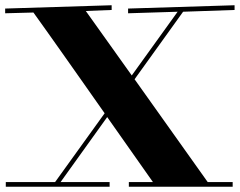

<svg xmlns="http://www.w3.org/2000/svg" viewBox="-32 -713 919 736"><path d="M459 -680.2 867.2 -692.9V-674.8L669.9 -668L483.9 -409.2L764.2 -15.1H859.9V2.9H461.9V-15.1H554.2L378.9 -264.2L200.2 -15.1H388.2V2.9H-9.8V-15.1H179.2L369.1 -278.8Q316.9 -353 277.3 -409.4Q237.8 -465.8 208.3 -507.3Q178.7 -548.8 158.7 -577.4Q138.7 -606 125.5 -624Q112.3 -642.1 105.7 -651.6Q99.1 -661.1 96.2 -665L-12.2 -662.1V-680.2L396 -692.9V-674.8L296.9 -670.9L473.1 -423.8L648.9 -668L459 -662.1Z"/></svg>

Font: Purple Purse
Style: Regular
Weight: 400
Designer: Astigmatic (AOETI)
Foundry: Astigmatic (AOETI)
Version: Version 1.000